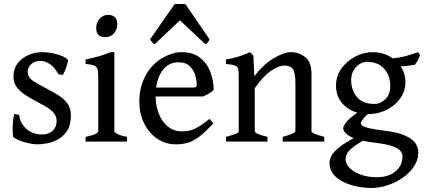

<svg xmlns="http://www.w3.org/2000/svg" viewBox="-20 -702 2107 952"><path d="M331.5 -130.9Q331.5 -82 312.3 -53Q293 -23.9 264.9 -9.5Q236.8 4.9 209.7 9.3Q182.6 13.7 167.5 13.7Q143.6 13.7 110.8 5.6Q78.1 -2.4 47.9 -20Q43.9 -22.5 43 -44.7Q42 -66.9 43.9 -94Q45.9 -121.1 50.8 -137.2L75.2 -132.3Q79.1 -90.8 111.1 -63Q143.1 -35.2 188.5 -35.2Q221.2 -35.2 241 -53.2Q260.7 -71.3 260.7 -102.1Q260.7 -127 244.4 -144.5Q228 -162.1 202.1 -176.5Q176.3 -190.9 148.4 -205.6Q123 -219.2 99.9 -234.9Q76.7 -250.5 61.8 -271.7Q46.9 -293 46.9 -322.3Q46.9 -360.8 67.4 -387.7Q87.9 -414.6 120.8 -429Q153.8 -443.4 189.9 -443.4Q221.7 -443.4 258.8 -433.8Q295.9 -424.3 314.9 -407.7Q318.8 -404.3 314.5 -387.9Q310.1 -371.6 303 -354Q295.9 -336.4 291 -330.1L269.5 -334Q250.5 -369.1 227.3 -384.5Q204.1 -399.9 179.7 -399.9Q150.4 -399.9 133.8 -383.1Q117.2 -366.2 117.2 -347.2Q117.2 -317.4 147.7 -298.6Q178.2 -279.8 219.2 -258.3Q246.1 -244.6 271.7 -228.3Q297.4 -211.9 314.5 -188.7Q331.5 -165.5 331.5 -130.9Z M561.5 -582.5Q561.5 -555.2 544.7 -536.4Q527.8 -517.6 502 -517.6Q457 -517.6 457 -563.5Q457 -591.3 474.6 -609.9Q492.2 -628.4 516.1 -628.4Q537.1 -628.4 549.3 -616.9Q561.5 -605.5 561.5 -582.5ZM404.3 0V-23.4Q467.3 -36.1 467.3 -51.8V-306.6Q467.3 -338.4 464.6 -354.2Q461.9 -370.1 448.7 -376.2Q435.5 -382.3 404.3 -385.3V-407.2Q436 -413.1 469.2 -422.6Q502.4 -432.1 527.8 -443.4H546.9V-51.8Q546.9 -46.4 561.8 -38.1Q576.7 -29.8 609.9 -23.4V0Z M1039.6 -256.3Q1031.7 -247.1 1016.1 -238.3Q1000.5 -229.5 985.8 -223.6H719.7L720.2 -268.1H938Q948.7 -268.1 952.1 -271.5Q955.6 -274.9 955.6 -284.7Q955.6 -301.8 948.5 -327.4Q941.4 -353 921.9 -373Q902.3 -393.1 864.7 -393.1Q811.5 -393.1 781.5 -346.7Q751.5 -300.3 751.5 -228.5Q751.5 -180.7 766.8 -140.1Q782.2 -99.6 811.5 -75.2Q840.8 -50.8 881.3 -50.8Q900.9 -50.8 918.9 -54.4Q937 -58.1 960.4 -71.3Q983.9 -84.5 1018.1 -111.8Q1023.9 -108.4 1029.5 -101.1Q1035.2 -93.8 1037.1 -89.8Q996.1 -45.4 966.3 -23.2Q936.5 -1 909.9 6.3Q883.3 13.7 850.6 13.7Q802.7 13.7 761.7 -12.9Q720.7 -39.6 695.8 -87.9Q670.9 -136.2 670.9 -201.2Q670.9 -263.7 697 -317.9Q723.1 -372.1 770.5 -405.3Q792 -420.4 822 -431.9Q852.1 -443.4 878.9 -443.4Q939 -443.4 974.1 -414.1Q1009.3 -384.8 1024.4 -341.6Q1039.6 -298.3 1039.6 -256.3ZM1019.5 -506.3Q1014.2 -497.6 1010.3 -491.9Q1006.3 -486.3 998 -482.9L872.1 -601.1L747.1 -482.9Q739.3 -486.3 734.9 -491.9Q730.5 -497.6 723.6 -506.3L846.2 -682.1H898.9Z M1381.8 0V-23.4Q1444.8 -40 1444.8 -51.8V-286.6Q1444.8 -341.8 1432.4 -359.4Q1419.9 -377 1389.2 -377Q1362.8 -377 1325.2 -352.1Q1287.6 -327.1 1243.2 -264.6V-51.8Q1243.2 -44.9 1260 -37.4Q1276.9 -29.8 1306.2 -23.4V0H1100.6V-23.4Q1130.9 -31.7 1147.2 -37.8Q1163.6 -43.9 1163.6 -51.8V-325.7Q1163.6 -349.6 1160.6 -361.1Q1157.7 -372.6 1144.5 -377.2Q1131.3 -381.8 1100.6 -385.3V-407.2Q1134.8 -412.6 1163.3 -421.6Q1191.9 -430.7 1219.2 -443.4L1236.3 -426.3L1241.2 -324.2Q1284.7 -381.8 1336.2 -412.6Q1387.7 -443.4 1423.3 -443.4Q1462.9 -443.4 1493.7 -418.2Q1524.4 -393.1 1524.4 -337.9V-51.8Q1524.4 -45.4 1538.1 -39.3Q1551.8 -33.2 1587.9 -23.4V0Z M2054.2 53.7Q2054.2 90.3 2033.4 122.1Q2012.7 153.8 1978.5 178.2Q1944.3 202.6 1903.1 216.3Q1861.8 230 1820.3 230Q1787.6 230 1751.5 222.9Q1715.3 215.8 1684.1 200.9Q1652.8 186 1633.3 162.4Q1613.8 138.7 1613.8 105Q1613.8 87.9 1624 69.1Q1634.3 50.3 1664.8 26.4Q1695.3 2.4 1754.9 -28.3Q1754.9 -28.3 1764.6 -27.3Q1774.4 -26.4 1784.7 -23.2Q1794.9 -20 1795.9 -13.7Q1748.5 12.2 1726.8 30.8Q1705.1 49.3 1699.2 62.7Q1693.4 76.2 1693.4 86.9Q1693.4 111.3 1714.6 131.8Q1735.8 152.3 1770.8 164.6Q1805.7 176.8 1847.2 176.8Q1906.7 176.8 1941.2 147.5Q1975.6 118.2 1975.6 74.2Q1975.6 58.6 1964.8 45.7Q1954.1 32.7 1925.8 22.7Q1897.5 12.7 1843.8 6.3Q1753.9 -4.4 1717.8 -24.7Q1681.6 -44.9 1681.6 -66.9Q1681.6 -76.2 1698 -97.7Q1714.4 -119.1 1767.6 -153.8L1837.4 -161.6Q1796.9 -133.8 1782.7 -115Q1768.6 -96.2 1768.6 -92.3Q1768.6 -85.4 1777.1 -78.9Q1785.6 -72.3 1810.1 -66.4Q1834.5 -60.5 1881.8 -54.7Q1950.2 -46.9 1987.5 -30.3Q2024.9 -13.7 2039.6 7.8Q2054.2 29.3 2054.2 53.7ZM2063 -428.7Q2058.1 -416.5 2052.2 -404.3Q2046.4 -392.1 2036.6 -380.9Q2012.2 -376.5 1986.3 -374.3Q1960.4 -372.1 1921.4 -373L1900.9 -410.6Q1957.5 -414.1 1994.6 -424.8Q2031.7 -435.5 2052.7 -443.4ZM1990.2 -295.9Q1990.2 -248.5 1963.6 -212.6Q1937 -176.8 1895 -156.5Q1853 -136.2 1806.6 -136.2Q1737.8 -136.2 1691.9 -175Q1646 -213.9 1646 -277.8Q1646 -323.2 1672.1 -360.8Q1698.2 -398.4 1740.2 -420.9Q1782.2 -443.4 1828.6 -443.4Q1874.5 -443.4 1911.1 -423.1Q1947.8 -402.8 1969 -369.4Q1990.2 -335.9 1990.2 -295.9ZM1915 -277.3Q1915 -325.7 1885.3 -360.6Q1855.5 -395.5 1797.9 -395.5Q1782.7 -395.5 1764.9 -385.3Q1747.1 -375 1734.1 -354.7Q1721.2 -334.5 1721.2 -304.2Q1721.2 -255.9 1749.5 -221.2Q1777.8 -186.5 1837.9 -186.5Q1865.2 -186.5 1890.1 -209.5Q1915 -232.4 1915 -277.3Z"/></svg>

Font: Namdhinggo
Style: Regular
Weight: 400
Designer: Victor Gaultney
Foundry: SIL International
Version: Version 3.001